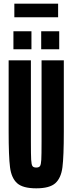

<svg xmlns="http://www.w3.org/2000/svg" viewBox="-20 -1016 395 1044"><path d="M27 -301V-688H148V-246Q148 -173 149.5 -147Q151 -121 156.5 -113Q162 -105 177 -105Q192 -105 197.5 -113Q203 -121 204.5 -147Q206 -173 206 -246V-688H327V-301Q327 -165 319.5 -106.5Q312 -48 281 -20Q250 8 177 8Q104 8 73 -20Q42 -48 34.5 -106.5Q27 -165 27 -301ZM53 -748V-846H151V-748ZM204 -748V-846H302V-748ZM58 -922V-996H296V-922Z"/></svg>

Font: Saira Ultra Condensed ExtraBold
Style: Regular
Weight: 800
Width: 1
Designer: Hector Gatti with collaboration of the Omnibus-Type team
Foundry: Omnibus-Type
Version: Version 1.001; ttfautohint (v1.8)